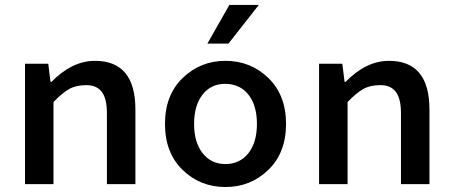

<svg xmlns="http://www.w3.org/2000/svg" viewBox="-20 -751 1839 783"><path d="M82 0V-491.2H176.8L186 -417H189.9Q273.9 -502.9 367.2 -502.9Q532.2 -502.9 532.2 -304.2V0H416V-289.1Q416 -349.1 395 -376.5Q374 -403.8 332 -403.8Q290 -403.8 262 -387.9Q233.9 -372.1 198.2 -335V0Z M1035.6 -731 911.6 -573.2H825.7L915.5 -731ZM899.4 -409.2Q839.8 -409.2 805.7 -364.7Q771.5 -320.3 771.5 -245.6Q771.5 -170.9 806.2 -126.5Q840.8 -82 899.4 -82Q958 -82 993.2 -126.5Q1027.8 -170.9 1027.8 -245.6Q1027.8 -320.3 993.7 -364.3Q959.5 -408.2 899.4 -409.2ZM899.4 -502.9Q1002 -502.9 1074.2 -433.1Q1146.5 -363.3 1146.5 -245.6Q1146.5 -127.9 1074.2 -58.1Q1002 11.7 899.4 11.7Q796.9 11.7 725.1 -57.6Q652.8 -127.9 652.8 -245.6Q652.8 -363.3 725.1 -433.1Q797.4 -502.9 899.4 -502.9Z M1281.2 0V-491.2H1376L1385.3 -417H1389.2Q1473.1 -502.9 1566.4 -502.9Q1731.4 -502.9 1731.4 -304.2V0H1615.2V-289.1Q1615.2 -349.1 1594.2 -376.5Q1573.2 -403.8 1531.2 -403.8Q1489.3 -403.8 1461.2 -387.9Q1433.1 -372.1 1397.5 -335V0Z"/></svg>

Font: SourceCodePro-Semibold
Style: Regular
Weight: 600
Monospace: yes
Designer: Paul D. Hunt
Foundry: Adobe Systems Incorporated
Version: Version 1.009;PS 1.000;hotconv 1.0.70;makeotf.lib2.5.5900